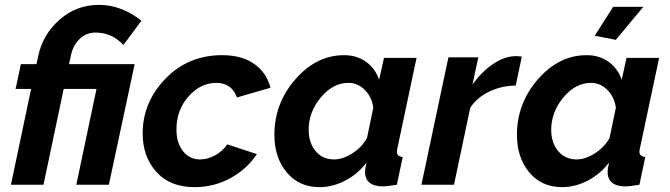

<svg xmlns="http://www.w3.org/2000/svg" viewBox="-20 -760 2756 790"><path d="M108 -394H44L66 -496H130L137 -528Q155 -617 224.5 -678.5Q294 -740 388 -740Q478 -740 562 -675L488 -575Q440 -626 373 -626Q334 -626 307 -599Q280 -572 272 -533L264 -496H534L428 0H294L377 -394H242L159 0H25Z M567 -211Q567 -339 660.5 -436Q754 -533 894 -533Q975 -533 1026 -497Q1077 -461 1093 -399L955 -359Q933 -419 870 -419Q805 -419 755.5 -363Q706 -307 706 -227Q706 -172 733 -138Q760 -104 803 -104Q835 -104 866 -121.5Q897 -139 915 -166L1037 -126Q997 -65 929 -27.5Q861 10 781 10Q679 10 623 -53Q567 -116 567 -211Z M1109 -205Q1109 -335 1195.5 -434Q1282 -533 1396 -533Q1449 -533 1487 -505Q1525 -477 1540 -432L1560 -522H1694L1616 -154Q1613 -144 1613 -136Q1613 -116 1637 -114L1613 0Q1571 7 1558 7Q1482 7 1482 -53Q1482 -66 1488 -91Q1451 -43 1399.5 -16.5Q1348 10 1295 10Q1210 10 1159.5 -51Q1109 -112 1109 -205ZM1490 -192 1516 -317Q1510 -361 1481 -390Q1452 -419 1414 -419Q1350 -419 1300 -359Q1250 -299 1250 -226Q1250 -173 1278.5 -138.5Q1307 -104 1355 -104Q1390 -104 1429.5 -129Q1469 -154 1490 -192Z M1825 -524H1948L1924 -412Q1963 -466 2010 -497.5Q2057 -529 2103 -529Q2117 -529 2127 -527L2102 -408Q2043 -407 1993.5 -383.5Q1944 -360 1915 -317L1848 0H1714Z M2514 -596 2427 -613 2503 -732H2627ZM2107 -205Q2107 -335 2193.5 -434Q2280 -533 2394 -533Q2447 -533 2485 -505Q2523 -477 2538 -432L2558 -522H2692L2614 -154Q2611 -144 2611 -136Q2611 -116 2635 -114L2611 0Q2569 7 2556 7Q2480 7 2480 -53Q2480 -66 2486 -91Q2449 -43 2397.5 -16.5Q2346 10 2293 10Q2208 10 2157.5 -51Q2107 -112 2107 -205ZM2488 -192 2514 -317Q2508 -361 2479 -390Q2450 -419 2412 -419Q2348 -419 2298 -359Q2248 -299 2248 -226Q2248 -173 2276.5 -138.5Q2305 -104 2353 -104Q2388 -104 2427.5 -129Q2467 -154 2488 -192Z"/></svg>

Font: Raleway-v4020
Style: Bold Italic
Weight: 700
Italic angle: -12°
Designer: Matt McInerney, Pablo Impallari, Rodrigo Fuenzalida
Foundry: Matt McInerney, Pablo Impallari, Rodrigo Fuenzalida
Version: Version 4.020;PS 004.020;hotconv 1.0.88;makeotf.lib2.5.64775